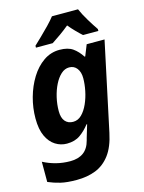

<svg xmlns="http://www.w3.org/2000/svg" viewBox="-145 -850 883 1174"><g transform="rotate(-15 297.0 -263.0)"><path d="M191 240Q130 240 90 230.5Q50 221 13 205V77Q51 97 93.5 108Q136 119 183 119Q234 119 266.5 95.5Q299 72 312 22L316 7Q321 -11 328.5 -34.5Q336 -58 340 -73H336Q310 -39 276 -14.5Q242 10 191 10Q152 10 118.5 -11Q85 -32 64.5 -75.5Q44 -119 44 -188Q44 -255 62 -320Q80 -385 113 -438.5Q146 -492 192 -524Q238 -556 294 -556Q347 -556 377.5 -534.5Q408 -513 432 -476H436L464 -546H577L458 13Q440 99 402.5 148.5Q365 198 312 219Q259 240 191 240ZM262 -109Q293 -109 316.5 -132.5Q340 -156 356.5 -193Q373 -230 381.5 -272Q390 -314 390 -351Q390 -390 372 -413.5Q354 -437 323 -437Q295 -437 271.5 -415.5Q248 -394 230.5 -359Q213 -324 203 -281Q193 -238 193 -195Q193 -152 211.5 -130.5Q230 -109 262 -109ZM159 -606V-618Q179 -637 206 -663Q233 -689 259.5 -716.5Q286 -744 303 -766H468Q483 -731 508.5 -689Q534 -647 554 -618V-606H457Q440 -621 417.5 -644Q395 -667 378 -688Q349 -664 321.5 -644.5Q294 -625 265 -606Z"/></g></svg>

Font: Noto IKEA Latin
Style: Bold Italic
Weight: 700
Italic angle: -12°
Designer: Monotype Design Team
Foundry: Monotype Imaging Inc.
Version: Version 1.0